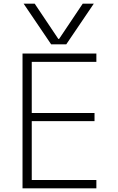

<svg xmlns="http://www.w3.org/2000/svg" viewBox="-20 -1020 640 1040"><path d="M102 0V-730H502V-685H152V-408H492V-364H152V-45H502V0ZM108 -1000 257 -780H339L488 -1000H428L300 -809H296L168 -1000Z"/></svg>

Font: M PLUS Code Latin 60 Light
Style: Regular
Weight: 300
Width: 7
Monospace: yes
Designer: Coji Morishita
Foundry: UNDERFOREST DESIGN
Version: Version 1.005; ttfautohint (v1.8.3)